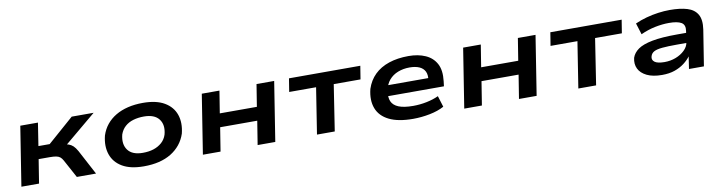

<svg xmlns="http://www.w3.org/2000/svg" viewBox="-23 -1049 6018 1596"><g transform="rotate(-10 2986.0 -250.5)"><path d="M67 0 146 -501H295L265 -308H360L580 -501H765L461 -247L460 -287Q496 -284 516.5 -276.5Q537 -269 553 -254Q569 -239 586 -209L697 0H535L452 -153Q441 -173 428.5 -183Q416 -193 395.5 -197Q375 -201 341 -201H248L216 0Z M1100 10Q988 10 919.5 -30Q851 -70 827 -140.5Q803 -211 825 -299Q842 -351 874 -390Q906 -429 951.5 -456Q997 -483 1055 -497Q1113 -511 1182 -511Q1294 -511 1362.5 -471Q1431 -431 1455 -361.5Q1479 -292 1457 -203Q1440 -152 1408 -112.5Q1376 -73 1331 -45.5Q1286 -18 1228.5 -4Q1171 10 1100 10ZM1111 -102Q1162 -102 1202 -115Q1242 -128 1271.5 -154Q1301 -180 1314 -220Q1335 -299 1297.5 -348.5Q1260 -398 1170 -398Q1122 -398 1081 -386Q1040 -374 1011 -348Q982 -322 968 -282Q948 -202 985 -152Q1022 -102 1111 -102Z M1599 0 1678 -501H1827L1797 -314H2110L2140 -501H2289L2210 0H2061L2093 -200H1780L1748 0Z M2562 0 2623 -389H2396L2414 -501H3016L2998 -389H2772L2712 0Z M3373 10Q3247 10 3171 -27.5Q3095 -65 3068.5 -134.5Q3042 -204 3065 -297Q3088 -367 3136.5 -414.5Q3185 -462 3258 -486.5Q3331 -511 3424 -511Q3505 -511 3566 -484Q3627 -457 3657 -401Q3687 -345 3676 -254L3671 -212H3171L3184 -302H3578L3552 -277Q3560 -328 3545.5 -357.5Q3531 -387 3498 -401.5Q3465 -416 3416 -416Q3363 -416 3318 -398.5Q3273 -381 3243 -346Q3213 -311 3204 -257Q3194 -203 3209.5 -167.5Q3225 -132 3269.5 -114Q3314 -96 3392 -96Q3449 -96 3505.5 -107.5Q3562 -119 3607 -140L3636 -46Q3585 -18 3514 -4Q3443 10 3373 10Z M3805 0 3884 -501H4033L4003 -314H4316L4346 -501H4495L4416 0H4267L4299 -200H3986L3954 0Z M4768 0 4829 -389H4602L4620 -501H5222L5204 -389H4978L4918 0Z M5474 10Q5396 10 5346 -14.5Q5296 -39 5276.5 -79.5Q5257 -120 5269 -171Q5283 -212 5323.5 -240.5Q5364 -269 5444 -284.5Q5524 -300 5654 -300H5756L5744 -217H5638Q5561 -217 5514 -212.5Q5467 -208 5444 -195.5Q5421 -183 5414 -158Q5405 -129 5429 -110.5Q5453 -92 5513 -92Q5563 -92 5607.5 -109Q5652 -126 5683 -156Q5714 -186 5719 -222L5733 -316Q5741 -367 5708 -386.5Q5675 -406 5604 -406Q5548 -406 5486.5 -393.5Q5425 -381 5364 -353L5334 -449Q5381 -470 5430.5 -483.5Q5480 -497 5531 -504Q5582 -511 5630 -511Q5717 -511 5776 -493Q5835 -475 5861.5 -429.5Q5888 -384 5876 -303L5828 0H5702L5718 -107H5720Q5698 -76 5662.5 -49Q5627 -22 5581 -6Q5535 10 5474 10Z"/></g></svg>

Font: Nunito Sans 7pt Expanded
Style: Bold Italic
Weight: 700
Width: 7
Italic angle: -9°
Designer: Vernon Adams
Foundry: Vernon Adams
Version: Version 3.101;gftools[0.9.27]